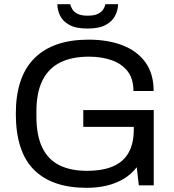

<svg xmlns="http://www.w3.org/2000/svg" viewBox="-20 -888 836 920"><path d="M394.9 12Q229 12 142.4 -74.9Q55.8 -161.8 55.8 -343Q55.8 -520.3 145.2 -609.2Q234.7 -698 404.4 -698Q497 -698 566.9 -671Q636.9 -644.1 676.6 -589.6Q716.2 -535.1 716.2 -452H619.4Q619.4 -511.2 591 -547.2Q562.5 -583.2 514.4 -599.8Q466.2 -616.5 405.6 -616.5Q325.6 -616.5 269.5 -589.1Q213.4 -561.7 183.9 -503.5Q154.4 -445.3 154.4 -353V-332Q154.4 -238.6 182.7 -180.6Q210.9 -122.6 265 -96.1Q319.1 -69.5 395.5 -69.5Q472.4 -69.5 522.2 -91.2Q571.9 -112.9 596.5 -157Q621.1 -201.2 621.1 -267.7V-280.2H379.1V-360.6H716.6V0H645.2L635.2 -86.6Q608.4 -52 571.2 -30.2Q533.9 -8.4 489.5 1.8Q445.1 12 394.9 12ZM398.8 -751.2Q343.7 -751.2 311.9 -768.9Q280.2 -786.6 267.5 -813.9Q254.8 -841.2 254.8 -868H316Q318.9 -857.5 326.2 -844.4Q333.5 -831.2 350.9 -822.1Q368.2 -812.9 399.8 -812.9Q432.2 -812.9 450.1 -822.1Q467.9 -831.2 475.7 -844.4Q483.5 -857.5 484.5 -868H545.7Q545.7 -841.2 532.3 -813.9Q518.9 -786.6 487.2 -768.9Q455.5 -751.2 398.8 -751.2Z"/></svg>

Font: Archivo Variable SemiBold
Style: Regular
Weight: 600
Designer: Hector Gatti
Foundry: Omnibus-Type
Version: Version 2.001